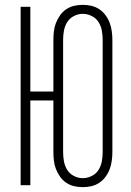

<svg xmlns="http://www.w3.org/2000/svg" viewBox="-20 -763 540 791"><path d="M321 8Q303 8 285.5 4Q268 0 253 -10Q238 -20 227.5 -35Q217 -50 210.5 -66.5Q204 -83 202 -101Q200 -119 200 -137V-349H105V0H65V-735H105V-386H200V-599Q200 -616 202 -634Q204 -652 210.5 -668.5Q217 -685 227.5 -700Q238 -715 253 -725Q268 -735 285.5 -739Q303 -743 321 -743Q339 -743 356.5 -739Q374 -735 389 -725Q404 -715 415 -700Q426 -685 432 -668.5Q438 -652 440.5 -634Q443 -616 443 -599V-137Q443 -119 440.5 -101Q438 -83 432 -66.5Q426 -50 415 -35Q404 -20 389 -10Q374 0 356.5 4Q339 8 321 8ZM321 -29Q340 -29 358 -38Q376 -47 386 -63Q396 -79 399.5 -98Q403 -117 403 -137V-599Q403 -618 399.5 -637Q396 -656 386 -672Q376 -688 358 -697Q340 -706 321 -706Q302 -706 284.5 -697Q267 -688 257 -672Q247 -656 243.5 -637Q240 -618 240 -599V-137Q240 -117 243.5 -98Q247 -79 257 -63Q267 -47 284.5 -38Q302 -29 321 -29Z"/></svg>

Font: Iosevka Curly Extralight
Style: Regular
Weight: 200
Monospace: yes
Designer: Belleve Invis
Foundry: Belleve Invis
Version: Version 22.1.2; ttfautohint (v1.8.4)